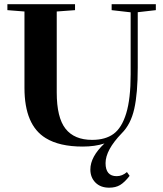

<svg xmlns="http://www.w3.org/2000/svg" viewBox="-20 -683 775 912"><path d="M372.6 13.2Q262.2 13.2 197.3 -26.9Q96.2 -88.4 96.2 -265.6V-628.4L15.1 -634.8V-663.1H336.4V-634.8L249.5 -628.4V-244.1Q249.5 -124.5 291.3 -71.5Q333 -18.6 417.5 -18.6Q480.5 -18.6 519.5 -47.1Q558.6 -75.7 579.6 -144.8Q600.6 -213.9 600.6 -329.1V-624.5L510.3 -634.8V-663.1H720.2V-634.8L634.3 -625V-361.8Q634.3 -239.3 617.7 -165.8Q601.1 -92.3 558.1 -49.8Q481.4 29.8 481.4 91.8Q481.4 153.8 534.2 153.8Q560.5 153.8 583 134.3L595.7 152.3Q571.8 183.1 550.5 195.8Q529.3 208.5 498.5 208.5Q457.5 208.5 433.3 184.1Q409.2 159.7 409.2 122.1Q409.2 61.5 476.1 -1.5Q430.7 13.2 372.6 13.2Z"/></svg>

Font: Elstob
Style: Bold
Weight: 700
Designer: Peter S. Baker
Version: Version 1.015